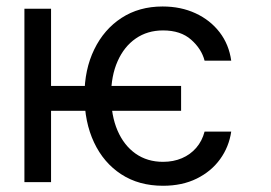

<svg xmlns="http://www.w3.org/2000/svg" viewBox="-20 -573 852 604"><path d="M549.7 -302.6V-224.4H120.7V-302.6ZM707.4 -382.1H623.6Q614 -419.4 581.1 -448.3Q548.3 -477.3 492.9 -477.3Q443.9 -477.3 407.1 -451.9Q370.4 -426.5 350 -380.5Q329.5 -334.5 329.5 -272.7Q329.5 -209.5 349.6 -162.6Q369.7 -115.8 406.4 -89.8Q443.2 -63.9 492.9 -63.9Q525.6 -63.9 552.2 -75.3Q578.8 -86.6 597.3 -108Q615.8 -129.3 623.6 -159.1H707.4Q700.3 -110.8 672.4 -72.3Q644.5 -33.7 598.9 -11.2Q553.3 11.4 492.9 11.4Q416.9 11.4 361.5 -24.7Q306.1 -60.7 275.9 -124.8Q245.7 -188.9 245.7 -272.7Q245.7 -354.4 276.5 -417.6Q307.2 -480.8 362.4 -516.7Q417.6 -552.6 491.5 -552.6Q549 -552.6 595.2 -531.2Q641.3 -509.9 670.8 -471.6Q700.3 -433.2 707.4 -382.1ZM140.6 -545.5V0H56.8V-545.5Z"/></svg>

Font: InterMG
Style: Regular
Weight: 400
Designer: Rasmus Andersson
Foundry: rsms
Version: Version 3.019;December 26, 2023;FontCreator 15.0.0.2955 64-b